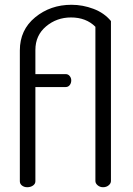

<svg xmlns="http://www.w3.org/2000/svg" viewBox="-20 -783 555 803"><path d="M379 -26V-671Q340 -710 277 -710Q217 -710 172.5 -672.5Q128 -635 128 -574V-473H255Q265 -473 271.5 -465Q278 -457 278 -447Q278 -435 271.5 -427Q265 -419 255 -419H128V-25Q128 -14 118 -7Q108 0 94 0Q81 0 72 -7Q63 -14 63 -25V-572Q63 -658 127 -710.5Q191 -763 279 -763Q326 -763 371 -746Q416 -729 444 -695V-26Q444 -16 434.5 -8Q425 0 411 0Q398 0 388.5 -8Q379 -16 379 -26Z"/></svg>

Font: Dosis
Style: Book
Weight: 400
Designer: EdgarTolentino, PabloImpallari, IginoMarini
Foundry: EdgarTolentino, PabloImpallari, IginoMarini
Version: Version 1.007